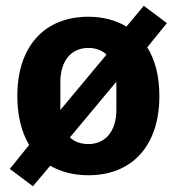

<svg xmlns="http://www.w3.org/2000/svg" viewBox="-20 -595 612 665"><path d="M94 50 154 -21C190 0 235 12 286 12C440 12 532 -93 532 -262C532 -329 518 -387 490 -431L558 -515L478 -575L418 -503C381 -525 337 -537 286 -537C132 -537 40 -432 40 -263C40 -195 54 -138 81 -93L14 -10ZM286 -96C260 -96 238 -104 222 -119L383 -312V-214C383 -143 347 -96 286 -96ZM189 -311C189 -382 225 -429 286 -429C311 -429 333 -421 349 -406L189 -214Z"/></svg>

Font: IBM Plex Sans Thai Looped
Style: Bold
Weight: 700
Designer: Mike Abbink, Paul van der Laan, Pieter van Rosmalen, Ben Mitchell, Mark Frömberg
Foundry: Bold Monday
Version: Version 1.1